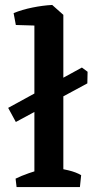

<svg xmlns="http://www.w3.org/2000/svg" viewBox="-20 -756 423 776"><path d="M44 -263 13 -320 311 -483 334 -466 333 -419ZM119 0V-693L191 -736L236 -696V0ZM47 0 43 -34Q65 -45 96.5 -56Q128 -67 150 -72L137 0ZM189 0 198 -79Q226 -75 257 -67.5Q288 -60 308 -48L303 0ZM44 -655 35 -703Q69 -717 111 -725.5Q153 -734 191 -736L200 -695L145 -652Z"/></svg>

Font: Eczar Medium
Style: Regular
Weight: 500
Designer: Vaibhav Singh
Foundry: Rosetta Type Foundry
Version: Version 2.000